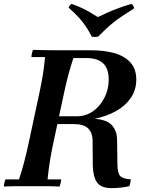

<svg xmlns="http://www.w3.org/2000/svg" viewBox="-26 -959 750 989"><path d="M648 -35Q647 -27 645.5 -18Q644 -9 640 0Q618 5 594.5 7.5Q571 10 549 10Q493 10 473 -20.5Q453 -51 452 -107L451 -235Q450 -276 427.5 -298Q405 -320 353 -320H209L218 -360H370Q416 -360 453 -386Q490 -412 512 -455.5Q534 -499 534 -549Q534 -606 505 -633Q476 -660 418 -660H352Q337 -614 327 -577Q317 -540 306 -490L246 -210Q238 -172 231 -129Q224 -86 219 -35H289Q289 -28 286.5 -17Q284 -6 281 2Q247 0 210 0Q173 0 138 0Q104 0 66.5 0Q29 0 -6 2Q-6 -6 -3.5 -17Q-1 -28 2 -35H72Q87 -80 98.5 -124.5Q110 -169 119 -210L179 -490Q188 -533 195 -575.5Q202 -618 206 -665H136Q136 -673 138.5 -684Q141 -695 144 -702Q178 -701 215.5 -700.5Q253 -700 287 -700H445Q510 -700 562.5 -685.5Q615 -671 645.5 -637.5Q676 -604 676 -549Q676 -496 648 -455Q620 -414 572 -387Q524 -360 461 -347Q523 -343 549.5 -315Q576 -287 577 -241L579 -107Q580 -66 593.5 -52Q607 -38 648 -35ZM651 -939Q656 -935 660 -929.5Q664 -924 665 -916Q629 -893 603.5 -876Q578 -859 558.5 -843.5Q539 -828 520.5 -810.5Q502 -793 479 -770Q463 -767 447 -770Q432 -799 417.5 -821Q403 -843 382.5 -866Q362 -889 327 -920Q333 -933 343 -939Q374 -928 396 -917.5Q418 -907 437 -896Q456 -885 478 -871Q507 -885 532 -896Q557 -907 585.5 -917.5Q614 -928 651 -939Z"/></svg>

Font: Poltawski Nowy Medium
Style: Italic
Weight: 500
Italic angle: -12°
Version: Version 1.001;gftools[0.9.25]